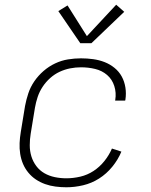

<svg xmlns="http://www.w3.org/2000/svg" viewBox="-20 -785 640 813"><path d="M261 8Q238 8 215 5Q192 2 171 -5.5Q150 -13 132 -25Q114 -37 100 -54Q86 -71 77.5 -91Q69 -111 65.5 -133.5Q62 -156 63 -179Q64 -202 68 -226L86 -336Q91 -363 100 -390Q109 -417 125.5 -441Q142 -465 164.5 -484.5Q187 -504 213.5 -516.5Q240 -529 268 -533.5Q296 -538 323 -538Q349 -538 374.5 -534.5Q400 -531 423 -522Q446 -513 465 -497.5Q484 -482 495.5 -461Q507 -440 511 -414.5Q515 -389 511 -363Q511 -362 510.5 -361Q510 -360 510 -359H467Q468 -360 468 -360.5Q468 -361 468 -362Q473 -392 464 -420.5Q455 -449 433.5 -467.5Q412 -486 383 -493Q354 -500 323 -500Q300 -500 277 -495.5Q254 -491 232.5 -481Q211 -471 192.5 -454.5Q174 -438 160.5 -417.5Q147 -397 139.5 -374.5Q132 -352 128 -329L110 -219Q106 -195 106 -170Q106 -145 113 -122.5Q120 -100 134 -81.5Q148 -63 168 -51.5Q188 -40 212 -35Q236 -30 261 -30Q290 -30 320 -37Q350 -44 376 -61Q402 -78 422 -103Q442 -128 454 -156L494 -143Q480 -109 455.5 -79Q431 -49 399.5 -29Q368 -9 332 -0.5Q296 8 261 8ZM320 -602 227 -738 266 -762 348 -632 472 -765 506 -735 367 -602Z"/></svg>

Font: Iosevka Curly XLtEx
Style: Italic
Weight: 200
Width: 7
Italic angle: -9°
Monospace: yes
Designer: Belleve Invis
Foundry: Belleve Invis
Version: Version 11.1.0; ttfautohint (v1.8.3)